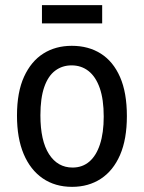

<svg xmlns="http://www.w3.org/2000/svg" viewBox="-20 -713 559 746"><path d="M260 13Q194 13 146 -20Q98 -53 72 -114.5Q46 -176 46 -264Q46 -355 73.5 -415Q101 -475 148.5 -505Q196 -535 259 -535Q324 -535 372 -504.5Q420 -474 446.5 -413.5Q473 -353 473 -262Q473 -172 446.5 -111Q420 -50 372 -18.5Q324 13 260 13ZM262 -62Q300 -62 327 -85Q354 -108 368.5 -152.5Q383 -197 383 -260Q383 -327 367.5 -371Q352 -415 324 -437Q296 -459 258 -459Q222 -459 194.5 -438.5Q167 -418 152 -375Q137 -332 137 -265Q137 -166 170.5 -114Q204 -62 262 -62ZM143 -622V-693H377V-622Z"/></svg>

Font: Bricolage Grotesque SemiCondensed
Style: Regular
Weight: 400
Width: 4
Designer: Mathieu Triay
Foundry: Atelier Triay
Version: Version 1.001;gftools[0.9.33.dev8+g029e19f]